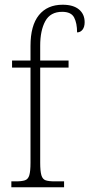

<svg xmlns="http://www.w3.org/2000/svg" viewBox="-20 -792 378 812"><path d="M28 0V-25H48Q72 -25 85.5 -29.5Q99 -34 104 -51Q109 -68 109 -104V-506H31V-536H109V-598Q109 -684 144.5 -728Q180 -772 245 -772Q290 -772 314 -752Q338 -732 338 -698Q338 -678 329 -666.5Q320 -655 306 -655Q306 -694 293.5 -718Q281 -742 243 -742Q193 -742 171.5 -702.5Q150 -663 150 -599V-536H270V-506H150V-104Q150 -68 155 -51Q160 -34 173 -29.5Q186 -25 211 -25H251V0Z"/></svg>

Font: Noto Serif Lao Condensed ExtraLight
Style: Regular
Weight: 200
Width: 3
Designer: Monotype Design Team
Foundry: Monotype Imaging Inc.
Version: Version 2.003; ttfautohint (v1.8.4.7-5d5b)